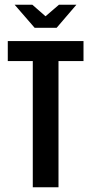

<svg xmlns="http://www.w3.org/2000/svg" viewBox="-20 -794 387 814"><path d="M42 -774H117L173 -725L230 -774H304L220 -676H127ZM119 -535H13V-620H334V-535H228V0H119Z"/></svg>

Font: Smooch Sans
Style: Bold
Weight: 700
Designer: Robert E. Leuschke
Foundry: Robert E. Leuschke
Version: Version 1.010